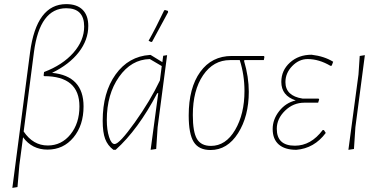

<svg xmlns="http://www.w3.org/2000/svg" viewBox="-20 -724 1851 933"><path d="M40 189 126 -469Q157 -704 302 -704Q354 -704 381.5 -676.5Q409 -649 409 -598Q409 -530 363 -470.5Q317 -411 233 -370Q386 -355 386 -207Q386 -115 337 -56Q288 3 211 3Q136 3 92 -57L74 79L65 185ZM145 -471 95 -85Q141 -17 212 -17Q279 -17 322.5 -71Q366 -125 366 -207Q366 -354 194 -354L192 -357L194 -374Q284 -408 336.5 -467.5Q389 -527 389 -595Q389 -684 302 -684Q173 -684 145 -471Z M778 -674 783 -675 796 -671 797 -665Q774 -622 719 -521L714 -520L702 -526Q736 -586 778 -674ZM531 4Q503 -17 491 -49Q479 -81 479 -137Q479 -275 542 -362.5Q605 -450 708 -457H712L769 -422L773 -453L792 -456L746 -106L739 0L712 4L749 -271H744Q651 -94 542 4ZM499 -141Q499 -93 510 -58.5Q521 -24 537 -24Q560 -24 635 -129Q710 -234 757 -333L766 -403L708 -437Q618 -435 558.5 -350.5Q499 -266 499 -141Z M1003 5Q946 5 921.5 -34Q897 -73 897 -163Q897 -297 953 -374.5Q1009 -452 1106 -452H1262L1265 -448L1262 -432H1168L1166 -428Q1189 -350 1189 -278Q1189 -159 1137 -77Q1085 5 1003 5ZM1005 -15Q1077 -15 1122.5 -92.5Q1168 -170 1168 -282Q1168 -360 1145 -432H1098Q1017 -432 967 -358.5Q917 -285 917 -165Q917 -83 937 -49Q957 -15 1005 -15Z M1420 4Q1364 4 1334.5 -22Q1305 -48 1305 -97Q1305 -144 1337 -184.5Q1369 -225 1417 -236Q1347 -259 1347 -326Q1347 -382 1389 -420Q1431 -458 1494 -458Q1555 -451 1599 -424L1592 -405L1586 -404Q1530 -437 1475 -437Q1433 -437 1400 -403Q1367 -369 1367 -325Q1367 -258 1450 -245H1528L1531 -241L1526 -225H1459Q1405 -225 1365 -186Q1325 -147 1325 -98Q1325 -16 1413 -16Q1491 -16 1548 -92H1554L1563 -78Q1507 -3 1420 4Z M1753 -456 1707 -106 1700 0 1673 4 1722 -362 1728 -452Z"/></svg>

Font: Alegreya Sans Thin
Style: Italic
Weight: 100
Italic angle: -7°
Designer: Juan Pablo del Peral
Foundry: Huerta Tipografica
Version: Version 2.007